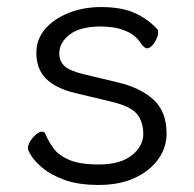

<svg xmlns="http://www.w3.org/2000/svg" viewBox="-20 -506 550 544"><path d="M195 -242Q139 -255 111 -282.5Q83 -310 83 -356Q83 -395 108 -424Q133 -453 175 -469.5Q217 -486 266 -486Q324 -486 361 -469.5Q398 -453 426 -423Q428 -421 428 -414Q428 -401 417.5 -385Q407 -369 396 -369Q390 -369 380 -382Q365 -405 342.5 -415.5Q320 -426 299 -428.5Q278 -431 266 -431Q208 -431 178 -408.5Q148 -386 148 -354Q148 -334 161.5 -320Q175 -306 216 -296L312 -273Q377 -258 414.5 -224Q452 -190 452 -128Q452 -88 428.5 -55Q405 -22 362 -2Q319 18 260 18Q202 18 163.5 4Q125 -10 102 -29Q79 -48 69 -64Q59 -80 59 -85Q59 -100 73.5 -116.5Q88 -133 99 -133Q106 -133 109 -126Q117 -106 131.5 -86Q146 -66 176 -53Q206 -40 260 -40Q321 -40 353.5 -66Q386 -92 386 -126Q386 -161 368 -183Q350 -205 295 -218Z"/></svg>

Font: Klee One SemiBold
Style: Regular
Weight: 600
Designer: Fontworks Inc.
Foundry: Fontworks Inc.
Version: Version 1.00;January 12, 2022;FontCreator 13.0.0.2683 64-bit